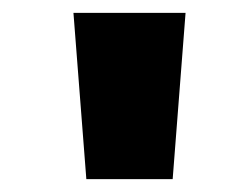

<svg xmlns="http://www.w3.org/2000/svg" viewBox="-20 -749 388 298"><path d="M94 -729H268L248 -471H114Z"/></svg>

Font: Noto Sans Oriya Blk
Style: Regular
Weight: 900
Designer: Amélie Bonet and Sol Matas
Foundry: Google LLC
Version: Version 2.006; ttfautohint (v1.8.4.7-5d5b)